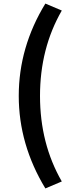

<svg xmlns="http://www.w3.org/2000/svg" viewBox="-20 -853 418 1075"><path d="M234 202Q85 -44 85 -316Q85 -589 234 -833L326 -794Q204 -582 204 -316Q204 -49 326 163Z"/></svg>

Font: KaiGen Gothic SC Bold
Style: Bold
Weight: 700
Designer: Ryoko NISHIZUKA Ë•øÂ°öÊ∂ºÂ≠ê (kana & ideographs); Paul D. Hunt (Latin, Greek & Cyrillic); Wenlong ZHANG Âº†ÊñáÈæô (bopom
Version: Version 1.001 October 10, 2014